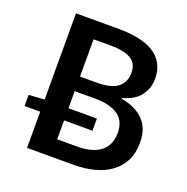

<svg xmlns="http://www.w3.org/2000/svg" viewBox="-119 -765 854 877"><g transform="rotate(20 308.0 -327.0)"><path d="M104 0V-176H28V-230L104 -235V-654H313Q363 -654 406 -645.5Q449 -637 480 -618.5Q511 -600 528.5 -569.5Q546 -539 546 -496Q546 -451 519 -414.5Q492 -378 434 -363V-359Q505 -346 543 -306.5Q581 -267 581 -198Q581 -147 562 -110Q543 -73 509.5 -48.5Q476 -24 430 -12Q384 0 330 0ZM220 -389H302Q371 -389 403 -414Q435 -439 435 -485Q435 -530 402 -550Q369 -570 305 -570H220ZM220 -84H318Q390 -84 430 -114.5Q470 -145 470 -206Q470 -264 430.5 -291Q391 -318 318 -318H220V-235H358V-176H220Z"/></g></svg>

Font: CV Source Sans Light
Style: Bold
Weight: 600
Designer: Paul D. Hunt
Foundry: Adobe Systems Incorporated
Version: Version 3.001